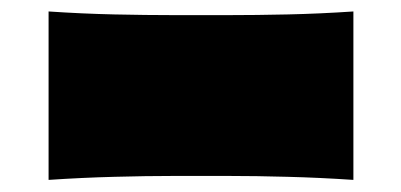

<svg xmlns="http://www.w3.org/2000/svg" viewBox="-20 -506 690 330"><path d="M63.5 -196.8V-486.3Q121.6 -482.4 176.5 -481.2Q231.4 -480 278.8 -480H372.1Q419.9 -480 474.6 -481.2Q529.3 -482.4 587.4 -486.3V-196.8Q529.3 -200.7 474.6 -202.1Q419.9 -203.6 372.1 -203.6H278.8Q231.4 -203.6 176.5 -202.1Q121.6 -200.7 63.5 -196.8Z"/></svg>

Font: Pinar DS2-Bold
Style: Regular
Weight: 700
Designer: Amin Abedi
Version: Version 2.000